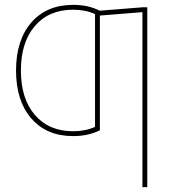

<svg xmlns="http://www.w3.org/2000/svg" viewBox="-20 -550 707 790"><path d="M566 -520H586V220H566V-500L391 -486V-14Q343 10 281 10Q172 10 109 -62.5Q46 -135 46 -260Q46 -385 109 -457.5Q172 -530 281 -530Q344 -530 390 -506ZM281 -10Q332 -10 371 -28V-492Q332 -510 281 -510Q181 -510 123.5 -443Q66 -376 66 -260Q66 -144 123.5 -77Q181 -10 281 -10Z"/></svg>

Font: Mplus 1p Thin
Style: Regular
Weight: 250
Version: Version 1.061